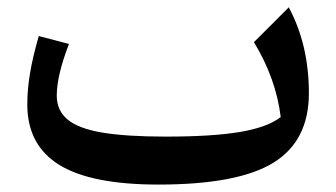

<svg xmlns="http://www.w3.org/2000/svg" viewBox="-20 -494 914 522"><path d="M743.2 -175.8Q730.5 -280.3 670.4 -379.4L765.1 -474.1Q819.8 -372.1 819.8 -240.7Q819.8 -111.3 723.6 -51.8Q627.4 7.8 410.6 7.8Q227.5 7.8 140.9 -45.9Q54.2 -99.6 54.2 -210Q54.2 -250 61.5 -294.2Q68.8 -338.4 85.4 -396L167.5 -374.5Q134.3 -288.6 134.3 -233.9Q134.3 -193.8 163.6 -169.2Q192.9 -144.5 258.3 -133.5Q323.7 -122.6 431.2 -122.6Q558.1 -122.6 632.8 -135.3Q707.5 -147.9 743.2 -175.8Z"/></svg>

Font: Pinar-DS3-FD SemiBold
Style: Regular
Weight: 600
Designer: Amin Abedi
Version: Version 3.000